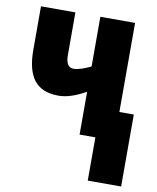

<svg xmlns="http://www.w3.org/2000/svg" viewBox="-85 -619 727 888"><g transform="rotate(10 279.0 -175.0)"><path d="M477.1 -553.2V-134.8H544.9V203.1H388.2V0H314V-201.2Q242.2 -160.2 186 -160.2Q108.9 -160.2 72 -206.3Q35.2 -252.4 35.2 -349.1V-553.2H196.8V-353Q196.8 -294.9 232.9 -294.9Q248.5 -294.9 269.3 -301.5Q290 -308.1 314 -319.8V-553.2Z"/></g></svg>

Font: Open Sans Condensed ExtraBold
Style: Regular
Weight: 800
Width: 3
Designer: Monotype Design Team
Foundry: Monotype Imaging Inc.
Version: Version 3.000; ttfautohint (v1.8.4)